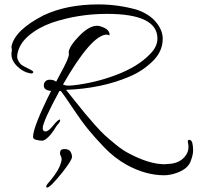

<svg xmlns="http://www.w3.org/2000/svg" viewBox="-20 -601 897 872"><path d="M34 -373Q32 -386 32 -389Q46 -464 179 -532Q284 -581 427 -581Q515 -581 601 -557Q659 -537 689 -500Q719 -463 719 -425Q719 -367 673 -322.5Q627 -278 570 -254Q443 -199 280 -193Q293 -177 322 -140.5Q351 -104 366 -86Q381 -68 409.5 -35.5Q438 -3 457.5 14.5Q477 32 507 56.5Q537 81 564 95Q658 145 728 145L762 142Q796 136 816 114.5Q836 93 836 67Q836 57 833.5 45.5Q831 34 840 34Q850 35 853.5 48.5Q857 62 857 82Q857 102 847 128Q836 164 786 183Q754 195 726 195Q642 195 556 148Q499 116 453.5 68.5Q408 21 377.5 -17Q347 -55 309.5 -111.5Q272 -168 257 -187L250 -188Q174 -48 174 -19Q174 -4 187 -4Q200 -4 222 -31.5Q244 -59 252 -58Q258 -52 239 -32Q237 -30 232 -21.5Q227 -13 223.5 -8Q220 -3 214 5Q208 13 203 18Q198 23 192 28Q180 38 171 38Q162 38 146 34.5Q130 31 130 21Q130 -24 212 -188Q179 -191 179 -212Q179 -216 180 -222Q187 -239 205.5 -239Q224 -239 235 -230Q243 -246 254 -266Q293 -336 293 -355Q293 -360 292 -365Q296 -393 340.5 -438.5Q385 -484 421 -484Q433 -484 453 -475Q473 -466 477 -450Q478 -443 477.5 -441.5Q477 -440 472 -442Q467 -444 466 -444Q396 -444 266 -217Q278 -212 289.5 -212Q301 -212 309 -213Q411 -224 508.5 -261Q606 -298 660 -354Q695 -388 695 -426Q695 -538 466 -538Q335 -538 216 -498Q154 -476 110.5 -439Q67 -402 59 -355Q58 -350 58 -342Q58 -334 64.5 -322.5Q71 -311 80 -305Q89 -299 105.5 -291Q122 -283 127.5 -279Q133 -275 130 -270.5Q127 -266 117 -268Q86 -273 59 -299Q32 -325 32 -355Q32 -364 34 -373ZM264 181Q208 251 194 251Q190 251 190 245Q190 239 212 215Q248 171 257 138Q263 120 256.5 108.5Q250 97 254 86Q256 76 274 76Q292 76 299.5 87Q307 98 307 112Q307 126 264 181Z"/></svg>

Font: Allura
Style: Regular
Weight: 400
Designer: Robert E. Leuschke
Foundry: Robert E. Leuschke
Version: Version 1.004